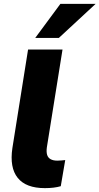

<svg xmlns="http://www.w3.org/2000/svg" viewBox="-20 -961 514 992"><path d="M212 11Q114 11 71.5 -42Q29 -95 44 -196L125 -705H303L222 -199Q219 -176 223.5 -161Q228 -146 241.5 -138.5Q255 -131 276 -131Q286 -131 296.5 -132Q307 -133 317 -134L294 1Q277 6 256.5 8.5Q236 11 212 11ZM162 -765 292 -941H474L284 -765Z"/></svg>

Font: Nunito Sans 12pt ExtraLight 12pt Black
Style: Italic
Weight: 900
Italic angle: -9°
Version: Version 3.101;gftools[0.9.27]